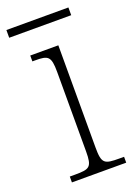

<svg xmlns="http://www.w3.org/2000/svg" viewBox="-143 -718 540 771"><g transform="rotate(-20 127.0 -332.5)"><path d="M-12 -632H253V-665H-12ZM26 0H258V-25H238C174 -25 163 -30 163 -99V-536H43V-511H55C110 -511 122 -505 122 -437V-98C122 -30 111 -25 48 -25H26Z"/></g></svg>

Font: Noto Serif Sinhala SemiCondensed ExtraLight
Style: Regular
Weight: 200
Width: 4
Designer: Jelle Bosma - Monotype Design Team
Foundry: Monotype Imaging Inc.
Version: Version 2.007